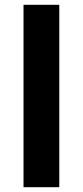

<svg xmlns="http://www.w3.org/2000/svg" viewBox="-20 -780 345 800"><path d="M227 0H78V-760H227Z"/></svg>

Font: Noto Sans Kannada
Style: Regular
Weight: 400
Designer: Jelle Bosma - Monotype Design Team
Foundry: Monotype Imaging Inc.
Version: Version 2.003